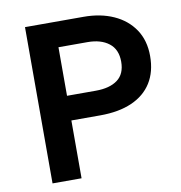

<svg xmlns="http://www.w3.org/2000/svg" viewBox="-79 -774 800 847"><g transform="rotate(-10 321.0 -350.0)"><path d="M88.5 0V-700H351Q426.5 -700 485 -673.8Q543.5 -647.5 576.8 -598Q610 -548.5 610 -479Q610 -408.5 579.2 -359.5Q548.5 -310.5 490 -284.8Q431.5 -259 348 -259H218.5V0ZM218.5 -369.5H347.5Q410 -369.5 445 -395.5Q480 -421.5 480 -476.5Q480 -531.5 444.2 -559.2Q408.5 -587 348.5 -587H218.5Z"/></g></svg>

Font: Geologica EX Med
Style: Regular
Weight: 500
Designer: Sindre Bremnes, Frode Helland
Foundry: Monokrom Skriftforlag AS
Version: Version 1.010;gftools[0.9.28]